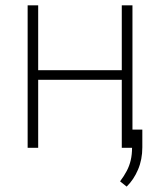

<svg xmlns="http://www.w3.org/2000/svg" viewBox="-20 -548 584 712"><path d="M442.4 -287.6V-252H108.9V-287.6ZM121.6 -528.3V0H82.5V-528.3ZM471.2 -528.3V0H431.6V-528.3ZM507.8 -67.4V-1.5Q507.8 43.5 491.9 80.8Q476.1 118.2 449.7 144L425.3 124.5Q439.9 105 450 85.9Q460 66.9 464.8 45.9Q469.7 24.9 469.7 0V-67.4Z"/></svg>

Font: Roboto ExtraLight
Style: Regular
Weight: 250
Designer: Christian Robertson
Foundry: Google
Version: Version 3.009; 2024